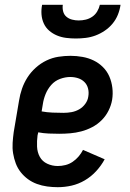

<svg xmlns="http://www.w3.org/2000/svg" viewBox="-20 -770 540 798"><path d="M220 8Q198 8 176 5Q154 2 133.5 -5.5Q113 -13 96 -25.5Q79 -38 66 -54.5Q53 -71 45.5 -91Q38 -111 34.5 -132.5Q31 -154 32.5 -176.5Q34 -199 37 -221L59 -351Q63 -377 71.5 -401.5Q80 -426 94 -448Q108 -470 128.5 -488.5Q149 -507 173 -518.5Q197 -530 222.5 -534Q248 -538 273 -538Q298 -538 323 -533.5Q348 -529 369.5 -518.5Q391 -508 408 -491Q425 -474 434.5 -452Q444 -430 447 -405Q450 -380 446 -355Q442 -332 431 -310Q420 -288 402.5 -270.5Q385 -253 363 -241.5Q341 -230 318 -224Q295 -218 272 -216Q249 -214 226 -214Q204 -214 182 -215Q160 -216 139 -220L136 -207Q133 -184 134 -160.5Q135 -137 145.5 -118Q156 -99 176.5 -89.5Q197 -80 220 -80Q236 -80 252 -84Q268 -88 282 -97.5Q296 -107 307 -120Q318 -133 325 -147L415 -108Q401 -82 380 -59Q359 -36 332.5 -20.5Q306 -5 277.5 1.5Q249 8 220 8ZM244 -301Q261 -301 277.5 -304Q294 -307 309 -315.5Q324 -324 334.5 -338.5Q345 -353 347 -369Q350 -386 346 -402Q342 -418 331 -429Q320 -440 304.5 -445Q289 -450 272 -450Q251 -450 229.5 -442Q208 -434 193 -417Q178 -400 169.5 -379Q161 -358 158 -337L153 -307Q175 -303 198 -302Q221 -301 244 -301ZM295 -610Q275 -610 255 -612.5Q235 -615 217 -622.5Q199 -630 184.5 -642.5Q170 -655 162 -672.5Q154 -690 152.5 -710Q151 -730 155 -750H241Q239 -736 242.5 -722.5Q246 -709 256 -700.5Q266 -692 279.5 -688.5Q293 -685 307 -685Q322 -685 336.5 -688.5Q351 -692 363.5 -700.5Q376 -709 384 -722.5Q392 -736 395 -750H481Q478 -729 470 -709Q462 -689 448 -672Q434 -655 415.5 -642.5Q397 -630 377 -622.5Q357 -615 336 -612.5Q315 -610 295 -610Z"/></svg>

Font: Iosevka Slab Semibold
Style: Italic
Weight: 600
Italic angle: -9°
Monospace: yes
Designer: Belleve Invis
Foundry: Belleve Invis
Version: Version 11.1.1; ttfautohint (v1.8.3)